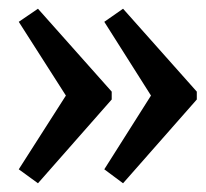

<svg xmlns="http://www.w3.org/2000/svg" viewBox="-20 -460 471 440"><path d="M262 -440 431 -250V-232L262 -40L219 -72L326 -241L219 -410ZM67 -440 236 -250V-232L67 -40L23 -72L131 -241L23 -410Z"/></svg>

Font: Piazzolla SC SemiBold
Style: Regular
Weight: 600
Designer: Juan Pablo del Peral
Foundry: Huerta Tipografica
Version: Version 1.330